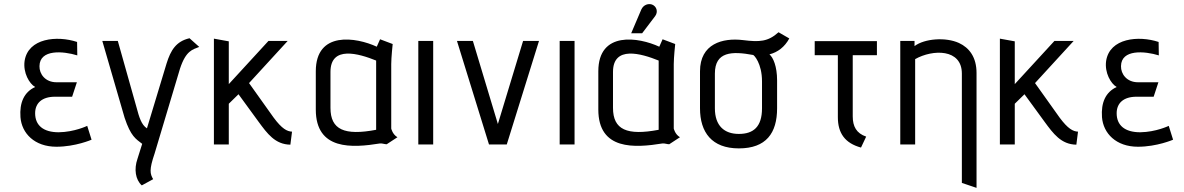

<svg xmlns="http://www.w3.org/2000/svg" viewBox="-20 -699 5731 929"><path d="M402 -90C402 -90 340 -60 264 -59C189 -59 150 -93 150 -151C150 -200 183 -231 246 -231H329L352 -301H253C199 -301 170 -341 171 -379C172 -462 286 -452 354 -431L353 -496C256 -528 116 -515 99 -404C91 -347 122 -294 150 -278C96 -253 74 -202 79 -132C85 -54 147 11 253 11C345 11 423 -23 423 -23Z M721 168C706 142 701 123 728 44L851 -367C880 -455 912 -459 944 -472L897 -514C832 -499 806 -456 786 -392L691 -78C664 -95 653 -133 641 -178L550 -501H475L583 -129C613 -39 637 -27 668 -3L645 70C628 119 635 170 666 198Z M1393 -62C1369 -63 1344 -76 1304 -130L1185 -297L1372 -501H1279L1087 -292V-499L1015 -512V0H1087V-197L1134 -243L1231 -110C1273 -53 1311 0 1385 1Z M1903 -35C1879 -49 1873 -77 1873 -77V-389C1873 -421 1880 -486 1880 -486L1819 -509L1803 -473C1704 -519 1508 -551 1508 -354V-169C1508 29 1684 17 1819 -5C1828 -6 1842 -1 1851 -1ZM1800 -71C1647 -42 1579 -71 1579 -177V-351C1579 -480 1716 -440 1800 -406Z M2076 0V-501H2004V0Z M2432 0 2588 -501H2511L2389 -99L2268 -501H2191L2346 0Z M2760 0V-501H2688V0Z M3270 -35C3246 -49 3240 -77 3240 -77V-389C3240 -421 3247 -486 3247 -486L3186 -509L3170 -473C3071 -519 2875 -551 2875 -354V-169C2875 29 3051 17 3186 -5C3195 -6 3209 -1 3218 -1ZM3167 -71C3014 -42 2946 -71 2946 -177V-351C2946 -480 3083 -440 3167 -406ZM3087 -538 3150 -621C3165 -641 3158 -668 3135 -677C3118 -683 3094 -677 3083 -653L3034 -538Z M3740 -310C3740 -378 3721 -421 3703 -436C3743 -446 3777 -472 3799 -513L3747 -543C3696 -497 3655 -495 3575 -505C3476 -517 3367 -487 3367 -354V-175C3367 -59 3424 19 3555 19C3687 19 3740 -55 3740 -175ZM3667 -175C3667 -85 3625 -51 3555 -51C3485 -51 3439 -90 3439 -175V-343C3439 -450 3522 -452 3624 -433C3628 -433 3667 -393 3667 -305Z M4171 -38C4124 -54 4106 -87 4106 -136V-432H4223V-500H3922V-432H4034V-132C4034 -54 4069 -6 4146 15Z M4705 210V-346C4705 -422 4670 -468 4620 -491C4557 -520 4454 -513 4405 -476V-501H4336V0H4408V-413C4493 -461 4634 -464 4634 -343V186Z M5196 -62C5172 -63 5147 -76 5107 -130L4988 -297L5175 -501H5082L4890 -292V-499L4818 -512V0H4890V-197L4937 -243L5034 -110C5076 -53 5114 0 5188 1Z M5635 -90C5635 -90 5573 -60 5497 -59C5422 -59 5383 -93 5383 -151C5383 -200 5416 -231 5479 -231H5562L5585 -301H5486C5432 -301 5403 -341 5404 -379C5405 -462 5519 -452 5587 -431L5586 -496C5489 -528 5349 -515 5332 -404C5324 -347 5355 -294 5383 -278C5329 -253 5307 -202 5312 -132C5318 -54 5380 11 5486 11C5578 11 5656 -23 5656 -23Z"/></svg>

Font: Advent Pro
Style: Medium
Weight: 500
Designer: Andreas Kalpakidis
Foundry: Andreas Kalpakidis
Version: Version 2.002 2008